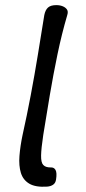

<svg xmlns="http://www.w3.org/2000/svg" viewBox="-20 -727 334 750"><path d="M164 2Q119 5 94.5 -9.5Q70 -24 61.5 -52Q53 -80 56 -118Q59 -156 68 -199Q85 -275 100 -354.5Q115 -434 128 -513.5Q141 -593 153 -668Q157 -688 167.5 -697.5Q178 -707 200 -707Q214 -707 225 -702.5Q236 -698 241.5 -690Q247 -682 243 -669Q221 -594 204.5 -514.5Q188 -435 174.5 -355Q161 -275 149 -200Q141 -147 140.5 -119.5Q140 -92 149 -82.5Q158 -73 177 -73Q191 -74 197 -63Q203 -52 199 -26Q197 -12 187.5 -5.5Q178 1 164 2Z"/></svg>

Font: Winky Sans Light
Style: Italic
Weight: 300
Italic angle: -8.97852°
Designer: Simon Atzbach
Foundry: typofactur
Version: Version 1.205